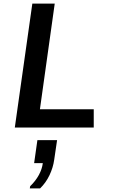

<svg xmlns="http://www.w3.org/2000/svg" viewBox="-20 -706 640 1063"><path d="M62 0 159 -686H283L201 -101H499V0ZM145 337 147 325Q177 296 195 263Q213 230 217 197H169L187 70H296L280 179Q274 222 254 264Q234 306 202 337Z"/></svg>

Font: Chivo Mono Medium Medium
Style: Italic
Weight: 500
Italic angle: -8.05°
Monospace: yes
Version: Version 1.008